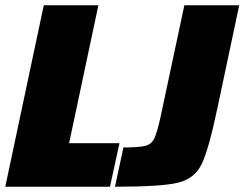

<svg xmlns="http://www.w3.org/2000/svg" viewBox="-28 -708 927 728"><path d="M-8 0 138 -688H345L234 -165H425L389 0ZM580 -261 671 -688H879L797 -301Q763 -139 736 -84.5Q709 -30 646 -15Q583 0 408 0L440 -149Q500 -149 523 -155Q546 -161 556.5 -182Q567 -203 580 -261Z"/></svg>

Font: Saira Semi Condensed Black
Style: Italic
Weight: 900
Width: 4
Italic angle: -12°
Designer: Hector Gatti with collaboration of the Omnibus-Type team
Foundry: Omnibus-Type
Version: Version 1.001; ttfautohint (v1.8)